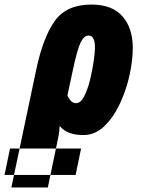

<svg xmlns="http://www.w3.org/2000/svg" viewBox="-113 -583 621 843"><path d="M-93 185 -69 69H243L219 185ZM221 -130Q207 -130 197.5 -141Q188 -152 183 -164L206 -271Q226 -366 241 -396.5Q256 -427 276 -427Q304 -427 304 -373Q304 -355 298.5 -315.5Q293 -276 282.5 -233Q272 -190 256.5 -160Q241 -130 221 -130ZM-63 240H97L135 58Q139 41 143.5 16.5Q148 -8 149 -30Q181 10 253 10Q304 10 344 -28Q384 -66 412.5 -126Q441 -186 455.5 -252Q470 -318 470 -373Q470 -459 425 -511Q380 -563 288 -563Q179 -563 127.5 -491Q76 -419 46 -277Z"/></svg>

Font: Noto Sans Display Condensed Black
Style: Italic
Weight: 900
Width: 3
Italic angle: -192°
Designer: Monotype Design Team
Foundry: Monotype Imaging Inc.
Version: Version 1.900